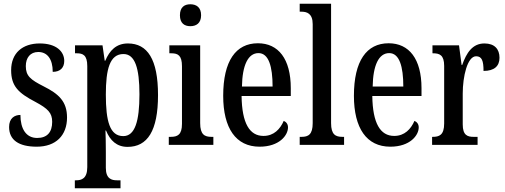

<svg xmlns="http://www.w3.org/2000/svg" viewBox="-20 -780 2722 1034"><path d="M178 10C281 10 341 -51 341 -147C341 -233 297 -274 215 -315C144 -351 119 -371 119 -424C119 -469 143 -500 186 -500C234 -500 264 -463 264 -393C305 -393 326 -416 326 -452C326 -502 284 -546 194 -546C102 -546 40 -495 40 -402C40 -316 79 -279 171 -231C238 -195 261 -172 261 -124C261 -69 235 -37 180 -37C120 -37 90 -87 90 -161C58 -161 29 -143 29 -96C29 -26 81 10 178 10Z M383 234H629V191H610C581 191 550 183 550 124V37C550 -8 549 -47 548 -77H551C573 -23 609 11 667 11C774 11 831 -75 831 -268C831 -461 774 -546 669 -546C606 -546 570 -508 547 -453H544L532 -536H384V-493H393C426 -493 450 -484 450 -424V120C450 182 419 191 390 191H383ZM644 -47C571 -47 550 -128 550 -271C550 -407 571 -489 645 -489C707 -489 731 -413 731 -272C731 -128 707 -47 644 -47Z M1005 -639C1037 -639 1063 -655 1063 -698C1063 -741 1037 -757 1005 -757C973 -757 949 -741 949 -698C949 -655 973 -639 1005 -639ZM889 0H1129V-43H1119C1082 -43 1058 -55 1058 -117V-536H892V-493H903C939 -493 960 -481 960 -423V-113C960 -54 936 -43 899 -43H889Z M1378 10C1484 10 1531 -51 1531 -94C1531 -113 1520 -124 1508 -129C1489 -85 1455 -48 1399 -48C1324 -48 1283 -116 1281 -263H1546V-305C1546 -463 1479 -547 1369 -547C1250 -547 1182 -452 1182 -264C1182 -90 1250 10 1378 10ZM1448 -314H1283C1285 -429 1316 -494 1372 -494C1427 -494 1448 -422 1448 -314Z M1594 0H1833V-43H1824C1787 -43 1763 -55 1763 -117V-760H1594V-717H1604C1632 -717 1664 -708 1664 -650V-117C1664 -55 1640 -43 1604 -43H1594Z M2082 10C2188 10 2235 -51 2235 -94C2235 -113 2224 -124 2212 -129C2193 -85 2159 -48 2103 -48C2028 -48 1987 -116 1985 -263H2250V-305C2250 -463 2183 -547 2073 -547C1954 -547 1886 -452 1886 -264C1886 -90 1954 10 2082 10ZM2152 -314H1987C1989 -429 2020 -494 2076 -494C2131 -494 2152 -422 2152 -314Z M2307 0H2552V-43H2531C2498 -43 2472 -51 2472 -110V-276C2472 -368 2497 -477 2544 -477C2575 -477 2584 -453 2584 -398C2642 -398 2670 -424 2670 -469C2670 -515 2644 -546 2589 -546C2524 -546 2492 -495 2469 -430H2466L2452 -536H2309V-493H2312C2347 -493 2372 -484 2372 -425V-115C2372 -52 2345 -43 2310 -43H2307Z"/></svg>

Font: Noto Serif Bengali ExtraCondensed Medium
Style: Regular
Weight: 500
Width: 2
Designer: Juan Bruce, Universal Thirst, Indian Type Foundry and the Monotype Design Team.
Foundry: Monotype Imaging Inc.
Version: Version 2.003